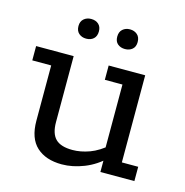

<svg xmlns="http://www.w3.org/2000/svg" viewBox="-88 -633 701 726"><g transform="rotate(15 262.5 -270.0)"><path d="M216 10Q153 10 117 -23Q81 -56 81 -125V-341H7V-397H154V-139Q154 -94 174.5 -73.5Q195 -53 241 -53Q273 -53 307.5 -65.5Q342 -78 380 -111L360 -82V-341H291V-397H434V-56H498V0H365V-58L384 -61Q347 -25 302.5 -7.5Q258 10 216 10ZM182 -473Q165 -473 153.5 -483Q142 -493 142 -512Q142 -530 153.5 -540Q165 -550 182 -550Q200 -550 211 -540Q222 -530 222 -512Q222 -493 211 -483Q200 -473 182 -473ZM334 -473Q317 -473 305.5 -482.5Q294 -492 294 -511Q294 -530 305.5 -540Q317 -550 334 -550Q351 -550 362.5 -540Q374 -530 374 -511Q374 -492 362.5 -482.5Q351 -473 334 -473Z"/></g></svg>

Font: Rokkitt
Style: Regular
Weight: 400
Designer: Vernon Adams
Foundry: Vernon Adams
Version: Version 3.103